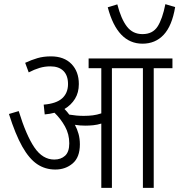

<svg xmlns="http://www.w3.org/2000/svg" viewBox="-20 -903 862 923"><path d="M364 -209Q364 -147 329.5 -117.5Q295 -88 246 -88Q197 -88 158.5 -114Q120 -140 87 -198.5Q54 -257 23 -355L70 -369Q106 -252 145.5 -194Q185 -136 241 -136Q273 -136 293 -154.5Q313 -173 313 -214Q313 -258 292.5 -295Q272 -332 242 -361Q220 -355 195 -353L190 -400Q251 -405 279 -430.5Q307 -456 307 -499Q307 -540 285 -562Q263 -584 222 -584Q195 -584 170 -576.5Q145 -569 118 -555L101 -601Q131 -615 160 -623.5Q189 -632 225 -632Q288 -632 323.5 -595.5Q359 -559 359 -499Q359 -458 340.5 -428Q322 -398 290 -379Q303 -366 313 -352Q331 -349 348 -347.5Q365 -346 382 -346Q406 -346 426 -348.5Q446 -351 467 -358V-575H406V-622H809V-575H719V0H667V-575H518V0H467V-309Q448 -303 428.5 -301Q409 -299 390 -299Q364 -299 340 -303Q351 -283 357.5 -259.5Q364 -236 364 -209ZM822 -869Q807 -779 767 -736Q727 -693 665 -693Q544 -693 498 -868L544 -882Q562 -812 590 -775.5Q618 -739 665 -739Q714 -739 737.5 -775.5Q761 -812 775 -883Z"/></svg>

Font: Noto Sans Devanagari UI Condensed Light
Style: Regular
Weight: 300
Width: 3
Designer: Jelle Bosma - Monotype Design Team
Foundry: Monotype Imaging Inc.
Version: Version 2.004; ttfautohint (v1.8.4.7-5d5b)